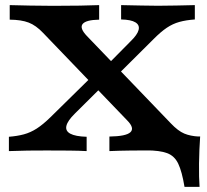

<svg xmlns="http://www.w3.org/2000/svg" viewBox="-20 -591 811 751"><path d="M701.7 139.9Q691.8 79.9 677.2 49.3Q662.6 18.7 633.7 8Q604.7 -2.8 551.9 -2.8L659.1 -57.3H762.9Q761.2 -33.6 760 -6.2Q758.8 21.1 758.5 48.4Q758.1 75.7 758.7 99.4Q759.3 123.1 760.6 139.9ZM407.9 0V-56.9Q473.2 -57.8 490.2 -73.9Q507.2 -90.1 477.3 -120.3L148.7 -462.2Q120.7 -491.8 92.1 -502.7Q63.4 -513.7 18 -514.1V-571Q55.2 -570.2 96.7 -569.2Q138.2 -568.2 187.7 -568.2Q248.1 -568.2 292.1 -569Q336.1 -569.8 367.8 -571V-514.1Q316.3 -513.2 303.3 -497.3Q290.4 -481.3 319.4 -450.7L648 -108.7Q676.4 -78.8 700.7 -68.6Q724.9 -58.5 757.7 -56.9V0Q729.5 -1.2 691.6 -2Q653.7 -2.8 609 -2.8Q542.3 -2.8 492.7 -2.2Q443 -1.6 407.9 0ZM14.8 0V-56Q47.7 -58.6 73.6 -65.6Q99.4 -72.6 123.9 -88.3Q148.4 -104.1 177.4 -132.5L342.2 -294.6L392.5 -265.5L272.9 -146.8Q244.6 -119 239.8 -99.1Q234.9 -79.1 254.8 -68.2Q274.7 -57.3 318.9 -56V0Q290.3 -1.6 250.3 -2Q210.3 -2.4 162.8 -2.4Q122.7 -2.4 88.8 -2Q54.9 -1.6 14.8 0ZM433.3 -291.6 378.6 -315.9 490.4 -429Q517.6 -455.3 522.2 -474.1Q526.9 -493 509.8 -503.5Q492.7 -514.1 453.7 -514.9V-571Q497.6 -570.2 531.6 -569.4Q565.7 -568.5 597.9 -568.5Q637.2 -568.5 670.4 -569.4Q703.6 -570.2 742.1 -571V-514.9Q707.5 -512.4 681.5 -505.2Q655.6 -498 632.3 -482.3Q608.9 -466.6 580.7 -438.1Z"/></svg>

Font: Playfair 5pt SemiExpanded Light
Style: Regular
Weight: 300
Width: 6
Designer: Claus Eggers Sørensen
Foundry: Claus Eggers Sørensen
Version: Version 2.203